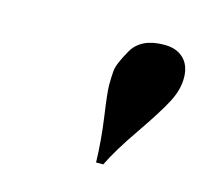

<svg xmlns="http://www.w3.org/2000/svg" viewBox="-51 -786 376 354"><g transform="rotate(15 137.0 -609.0)"><path d="M145.5 -658.7Q146.5 -672.4 163.1 -701.2Q179.7 -730 224.1 -730Q247.1 -730 260.5 -717.3Q273.9 -704.6 274.4 -681.6Q274.9 -658.7 262.2 -634Q249.5 -609.4 218 -563.7Q186.5 -518.1 171.9 -487.8H158.2Q157.2 -529.3 150.9 -573.7Q144.5 -618.2 144.5 -631.8Q144.5 -645.5 145.5 -658.7Z"/></g></svg>

Font: PlayfairDisplay-BoldItalic
Style: Bold Italic
Weight: 700
Italic angle: -14.9847°
Designer: Claus Eggers Sørensen
Foundry: Claus Eggers Sørensen
Version: Version 1.002;PS 001.002;hotconv 1.0.70;makeotf.lib2.5.58329